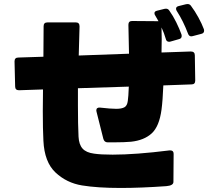

<svg xmlns="http://www.w3.org/2000/svg" viewBox="-20 -896 1040 951"><path d="M195 -199Q192 -255 192 -346L193 -453L74 -449Q55 -449 55 -468L52 -592Q52 -611 71 -611L195 -615L196 -766Q196 -785 215 -785H356Q374 -785 374 -765L370 -621L619 -630L616 -773Q616 -792 634 -792L765 -791L749 -819Q745 -824 745 -831Q745 -840 758 -843L794 -852Q797 -853 802 -853Q813 -853 819 -843Q837 -818 853 -785.5Q869 -753 879 -725L880 -718Q880 -705 866 -702L824 -690Q822 -689 818 -689Q804 -689 801 -704Q793 -732 780 -760Q781 -742 781 -701Q781 -658 780 -636L925 -641Q945 -641 945 -622L947 -497Q947 -478 929 -478L789 -473Q786 -398 780 -353Q769 -270 731.5 -235.5Q694 -201 629 -194Q595 -191 547 -191H513Q497 -191 492 -208L458 -343L457 -349Q457 -357 462 -360.5Q467 -364 476 -363Q529 -357 556 -357Q582 -357 596 -364.5Q610 -372 613 -396Q616 -415 618 -467L366 -459V-372Q366 -279 369 -219Q371 -180 389 -160Q407 -140 446 -135Q479 -130 538 -130Q651 -130 819 -151H824Q840 -151 840 -134L839 5Q839 23 804 26Q678 35 578 35Q463 35 386.5 22.5Q310 10 255 -41.5Q200 -93 195 -199ZM927 -716Q916 -716 911 -730Q888 -791 856 -841Q852 -846 852 -853Q852 -863 865 -866L901 -875Q904 -876 909 -876Q920 -876 926 -867Q945 -842 962.5 -810Q980 -778 990 -751Q991 -749 991 -744Q991 -731 976 -728L934 -717Z"/></svg>

Font: LINE Seed JP_TTF ExtraBold
Style: Regular
Weight: 800
Designer: LY Corporation & Fontrix & Fontworks
Version: Version 1.015